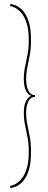

<svg xmlns="http://www.w3.org/2000/svg" viewBox="-20 -771 236 951"><path d="M30.5 160V149.5Q36.5 149.5 51.2 143.2Q66 137 82.5 119.8Q99 102.5 110.8 69Q122.5 35.5 122.5 -19Q122.5 -60 116.2 -92Q110 -124 104 -152.5Q98 -181 98 -212Q98 -250 109 -270.5Q120 -291 135 -296.5Q120 -300.5 109 -321.2Q98 -342 98 -380Q98 -411 104 -439.2Q110 -467.5 116.2 -499.2Q122.5 -531 122.5 -572Q122.5 -626.5 110.8 -660Q99 -693.5 82.5 -710.8Q66 -728 51.2 -734.2Q36.5 -740.5 30.5 -740.5V-751Q38.5 -751 55 -745.2Q71.5 -739.5 89.8 -721.8Q108 -704 120.8 -668.2Q133.5 -632.5 133.5 -572.5Q133.5 -530 127.5 -497.8Q121.5 -465.5 115.5 -437.5Q109.5 -409.5 109.5 -379Q109.5 -345.5 120.2 -322.8Q131 -300 153.5 -300V-291Q131 -291 120.2 -268.2Q109.5 -245.5 109.5 -212.5Q109.5 -182.5 115.5 -154.2Q121.5 -126 127.5 -93.8Q133.5 -61.5 133.5 -18.5Q133.5 42 120.8 77.8Q108 113.5 89.8 131.2Q71.5 149 55 154.5Q38.5 160 30.5 160Z"/></svg>

Font: Imbue 100pt
Style: Regular
Weight: 400
Designer: Tyler Finck
Foundry: Etcetera Type Company
Version: Version 1.102; ttfautohint (v1.8.3)